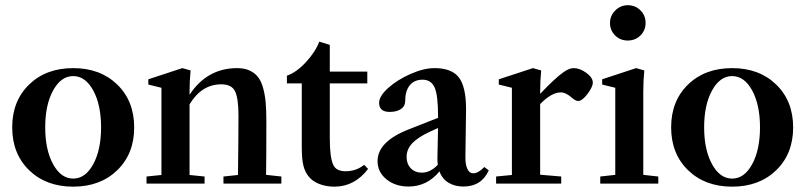

<svg xmlns="http://www.w3.org/2000/svg" viewBox="-20 -698 3061 730"><path d="M26.4 -213.9Q26.4 -314 90.6 -376.5Q154.8 -439 258.3 -439Q361.3 -439 425.8 -376.5Q490.2 -314 490.2 -213.4Q490.2 -113.3 425.8 -50.8Q361.3 11.7 258.3 11.7Q155.3 11.7 90.8 -50.8Q26.4 -113.3 26.4 -213.9ZM181.9 -73.7Q211.9 -19 258.3 -19Q304.7 -19 334.5 -73.7Q364.3 -128.4 364.3 -213.9Q364.3 -299.3 334.5 -354Q304.7 -408.7 258.3 -408.7Q211.9 -408.7 181.9 -354Q151.9 -299.3 151.9 -213.9Q151.9 -128.4 181.9 -73.7Z M537.1 0V-26.9L593.8 -32.7V-364.3L543.9 -376.5V-396.5L673.3 -439L704.6 -430.2Q700.7 -391.1 700.7 -347.7V-337.9Q767.6 -439 881.8 -439Q909.7 -439 929.4 -429.7Q949.2 -420.4 961.4 -404.5Q973.6 -388.7 980.7 -362.3Q987.8 -335.9 990.2 -306.9Q992.7 -277.8 992.7 -237.3Q992.7 -99.6 991.7 -33.2L1049.8 -26.9V0H829.6V-26.9L884.8 -32.7Q886.7 -180.2 886.7 -259.3Q886.7 -321.8 874.3 -349.6Q861.8 -377.4 821.3 -377.4Q746.6 -377.4 700.7 -301.3V-32.7L757.8 -26.9V0Z M1251.5 11.7Q1221.2 11.7 1195.8 2.2Q1170.4 -7.3 1156.2 -23.9Q1140.6 -41.5 1134 -66.4Q1127.4 -91.3 1127.4 -138.2V-380.9H1070.8V-410.2Q1107.4 -422.9 1143.6 -462.2Q1179.7 -501.5 1193.8 -539.6L1233.9 -527.3V-425.8H1376.5V-380.9H1233.9V-171.9Q1233.9 -97.7 1247.6 -70.3Q1258.8 -46.9 1293.9 -46.9Q1334 -46.9 1364.7 -71.3L1379.4 -55.7Q1328.1 11.7 1251.5 11.7Z M1533.7 11.2Q1482.9 11.2 1449.2 -16.4Q1415.5 -43.9 1415.5 -85.4Q1415.5 -160.2 1536.1 -207L1645.5 -250V-257.8Q1645.5 -335 1632.6 -365Q1619.6 -395 1586.4 -395Q1555.2 -395 1537.8 -373.5Q1520.5 -352.1 1520.5 -313Q1520.5 -294.4 1504.4 -283.4Q1488.3 -272.5 1461.4 -272.5Q1421.4 -272.5 1421.4 -307.1Q1421.4 -332.5 1456.3 -363.8Q1491.2 -395 1541.3 -417Q1591.3 -439 1631.8 -439Q1697.3 -439 1724.6 -403.6Q1752 -368.2 1752 -282.7Q1752 -252.9 1749.5 -101.6Q1749 -73.2 1756.8 -56.2Q1764.6 -39.1 1779.3 -39.1Q1798.3 -39.1 1821.3 -63L1838.4 -50.3Q1810.5 11.2 1742.2 11.2Q1709 11.2 1685.1 -3.4Q1661.1 -18.1 1650.9 -46.4Q1603.5 11.2 1533.7 11.2ZM1525.9 -101.6Q1525.9 -74.7 1542 -58.1Q1558.1 -41.5 1584 -41.5Q1615.7 -41.5 1644.5 -71.3Q1643.1 -83 1643.1 -96.2Q1645 -173.3 1645.5 -211.4L1617.7 -198.7Q1570.3 -177.2 1548.1 -154.1Q1525.9 -130.9 1525.9 -101.6Z M1866.2 0V-26.9L1926.3 -32.7V-364.3L1876.5 -376.5V-396.5L2006.3 -439L2037.6 -430.2Q2033.7 -391.1 2033.7 -347.7V-341.3Q2090.3 -400.9 2122.1 -423.3Q2143.6 -439 2161.6 -439Q2184.6 -439 2209.2 -421.1Q2233.9 -403.3 2233.9 -383.8Q2233.9 -367.7 2213.6 -340.8Q2193.4 -314 2178.2 -314Q2168.9 -314 2155.8 -325.2Q2131.8 -346.7 2112.3 -346.7Q2076.7 -346.7 2033.7 -302.2V-33.7L2113.8 -26.9V0Z M2366.7 -543.9Q2338.4 -543.9 2318.8 -563.2Q2299.3 -582.5 2299.3 -610.8Q2299.3 -638.2 2319.3 -658.2Q2339.4 -678.2 2366.7 -678.2Q2395.5 -678.2 2415 -658.7Q2434.6 -639.2 2434.6 -610.8Q2434.6 -582.5 2415 -563.2Q2395.5 -543.9 2366.7 -543.9ZM2262.2 0V-26.9L2319.3 -33.2V-364.3L2269.5 -376.5V-396.5L2398.4 -439L2429.7 -430.2Q2425.8 -391.1 2425.8 -347.7V-33.2L2482.9 -26.9V0Z M2531.7 -213.9Q2531.7 -314 2595.9 -376.5Q2660.2 -439 2763.7 -439Q2866.7 -439 2931.2 -376.5Q2995.6 -314 2995.6 -213.4Q2995.6 -113.3 2931.2 -50.8Q2866.7 11.7 2763.7 11.7Q2660.6 11.7 2596.2 -50.8Q2531.7 -113.3 2531.7 -213.9ZM2687.3 -73.7Q2717.3 -19 2763.7 -19Q2810.1 -19 2839.8 -73.7Q2869.6 -128.4 2869.6 -213.9Q2869.6 -299.3 2839.8 -354Q2810.1 -408.7 2763.7 -408.7Q2717.3 -408.7 2687.3 -354Q2657.2 -299.3 2657.2 -213.9Q2657.2 -128.4 2687.3 -73.7Z"/></svg>

Font: Elstob 14pt SemiBold
Style: Regular
Weight: 600
Designer: Peter S. Baker
Version: Version 1.015